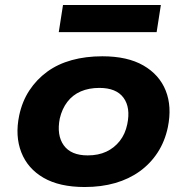

<svg xmlns="http://www.w3.org/2000/svg" viewBox="-20 -740 751 771"><path d="M320 11Q219 11 155 -26Q91 -63 65.5 -128.5Q40 -194 57 -276Q69 -333 98 -377Q127 -421 169.5 -452Q212 -483 268 -498.5Q324 -514 391 -514Q492 -514 556 -477Q620 -440 645.5 -376Q671 -312 654 -229Q642 -172 613 -127.5Q584 -83 541 -52Q498 -21 442.5 -5Q387 11 320 11ZM332 -116Q375 -116 407 -131Q439 -146 461 -174Q483 -202 491 -241Q505 -308 476 -347.5Q447 -387 379 -387Q337 -387 304.5 -373Q272 -359 250.5 -331Q229 -303 220 -264Q207 -197 236 -156.5Q265 -116 332 -116ZM216 -611 233 -720H626L609 -611Z"/></svg>

Font: Nunito Sans 7pt SemiExpanded ExtraBold
Style: Italic
Weight: 800
Width: 6
Italic angle: -9°
Designer: Vernon Adams
Foundry: Vernon Adams
Version: Version 3.101;gftools[0.9.27]